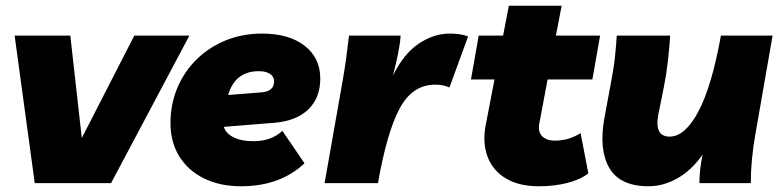

<svg xmlns="http://www.w3.org/2000/svg" viewBox="-20 -638 2719 669"><path d="M448 -514H640L367 0H101L31 -514H225L265 -157Z M820 11Q746 11 690.5 -16.5Q635 -44 604.5 -93.5Q574 -143 574 -209Q574 -275 598 -332Q622 -389 665.5 -431.5Q709 -474 767 -497.5Q825 -521 893 -521Q987 -521 1041.5 -478.5Q1096 -436 1096 -364Q1096 -297 1054 -256.5Q1012 -216 934 -210L760 -196Q767 -173 794 -159.5Q821 -146 863 -146Q925 -146 964 -182L1041 -69Q956 11 820 11ZM882 -390Q799 -390 775 -307L889 -316Q935 -319 935 -354Q935 -371 921 -380.5Q907 -390 882 -390Z M1546 -333Q1526 -343 1496 -343Q1417 -343 1372.5 -260Q1328 -177 1297 0H1111L1171 -340Q1181 -396 1186.5 -437.5Q1192 -479 1196 -514H1376Q1374 -485 1366.5 -448.5Q1359 -412 1349 -374Q1386 -450 1438.5 -485.5Q1491 -521 1547 -521Q1564 -521 1579.5 -519Q1595 -517 1611 -511Z M1858 11Q1787 11 1741.5 -17Q1696 -45 1678.5 -93Q1661 -141 1672 -200L1703 -361H1621L1648 -514H1733L1753 -618H1937L1917 -514H2071L2044 -361H1888L1860 -212Q1853 -181 1868 -164.5Q1883 -148 1914 -148Q1935 -148 1956.5 -153.5Q1978 -159 2003 -174L2030 -34Q2002 -12 1956.5 -0.5Q1911 11 1858 11Z M2240 11Q2140 11 2103 -53Q2066 -117 2086 -227L2107 -340Q2118 -396 2122.5 -437.5Q2127 -479 2129 -514H2315Q2313 -477 2307.5 -428Q2302 -379 2293 -334L2274 -240Q2259 -162 2313 -162Q2367 -162 2413.5 -249.5Q2460 -337 2492 -514H2672L2613 -176Q2596 -82 2596 0H2417Q2417 -47 2428 -99Q2389 -44 2340 -16.5Q2291 11 2240 11Z"/></svg>

Font: Livvic Black
Style: Italic
Weight: 900
Italic angle: -10°
Designer: Jacques Le Bailly, Baron von Fonthausen
Version: Version 1.001; ttfautohint (v1.8.2)